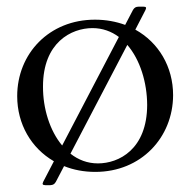

<svg xmlns="http://www.w3.org/2000/svg" viewBox="-20 -504 572 576"><path d="M115.8 51.5H131C139.2 51.1 143.8 48.3 147.7 41.2L172.2 -5.7C200.3 5.7 231.9 11.7 266 11.7C403.4 11.7 498.9 -91.6 499.3 -218.4C499.3 -303.6 456 -376.4 386 -415.1L416.5 -474.1C419.7 -481.5 418.7 -483.7 410.5 -484H395.6C387.4 -483.7 383.2 -481.2 378.9 -474.1L355.5 -429.3C328.1 -439.3 297.6 -445 264.9 -445C127.1 -445 31.6 -342.7 31.6 -215.6C31.6 -131.7 73.5 -59.7 141.7 -20.2L109.7 41.2C106.2 48.7 107.6 51.1 115.8 51.5ZM109 -244C108.7 -376.8 194.2 -419.7 257.5 -419.7C287.6 -419.7 314.3 -409.8 336.6 -393.1L166.5 -67.5C129.3 -111.9 108.7 -178.6 109 -244ZM191.4 -43 361.9 -369.3C400.6 -324.6 421.2 -256 421.5 -189.3C421.2 -55.8 336.3 -13.8 273.8 -13.8C242.2 -13.8 214.8 -24.5 191.4 -43Z"/></svg>

Font: Margiela Serif
Style: Regular
Weight: 400
Designer: Andreas Faust, Stefan Endress
Version: Version 1.002;FEAKit 1.0